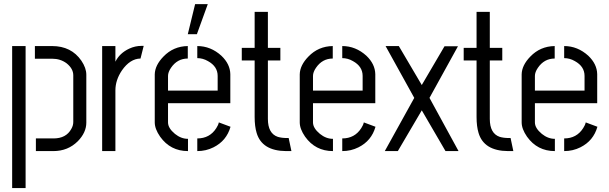

<svg xmlns="http://www.w3.org/2000/svg" viewBox="-20 -746 3008 948"><path d="M157.2 0V-62.5H244.1Q306.6 -62.5 332 -109.4Q341.8 -126 341.8 -143.6V-374Q341.8 -407.2 308.6 -433.6Q278.3 -456.1 237.3 -456.1H152.3V-518.6H237.3Q332 -518.6 381.8 -446.3Q406.2 -410.2 406.2 -377V-140.6Q406.2 -91.8 364.3 -48.8Q315.4 0 243.2 0ZM40 182.6V-518.6H106.4V182.6Z M484.4 0V-518.6H549.8V-441.4Q570.3 -483.4 618.2 -505.9Q647.5 -519.5 678.7 -519.5H689.5L673.8 -457Q622.1 -456.1 582 -398.4Q549.8 -350.6 549.8 -299.8V0Z M907.2 -577.1 943.4 -725.6H1005.9L952.1 -577.1ZM744.1 -141.6V-378.9Q745.1 -423.8 787.1 -466.8Q835.9 -517.6 907.2 -518.6V-457Q855.5 -457 824.2 -411.1Q809.6 -389.6 809.6 -371.1V-298.8H1054.7V-371.1Q1054.7 -418 1006.8 -444.3Q981.4 -459 954.1 -459V-518.6Q1020.5 -518.6 1073.2 -470.7Q1116.2 -429.7 1117.2 -379.9V-236.3H809.6V-141.6Q809.6 -113.3 843.8 -85Q874 -60.5 908.2 -60.5V0Q821.3 0 770.5 -71.3Q744.1 -109.4 744.1 -141.6ZM954.1 0V-62.5Q1015.6 -62.5 1047.9 -113.3Q1057.6 -127.9 1060.5 -141.6L1118.2 -120.1Q1098.6 -50.8 1034.2 -18.6Q997.1 0 954.1 0Z M1173.8 -447.3V-509.8H1237.3V-687.5H1302.7V-509.8H1364.3V-447.3H1302.7V-159.2Q1302.7 -86.9 1351.6 -70.3Q1371.1 -64.5 1396.5 -64.5H1405.3L1418.9 0H1392.6Q1273.4 -1 1247.1 -89.8Q1237.3 -122.1 1237.3 -168.9V-447.3Z M1460 -141.6V-378.9Q1460.9 -423.8 1502.9 -466.8Q1551.8 -517.6 1623 -518.6V-457Q1571.3 -457 1540 -411.1Q1525.4 -389.6 1525.4 -371.1V-298.8H1770.5V-371.1Q1770.5 -418 1722.7 -444.3Q1697.3 -459 1669.9 -459V-518.6Q1736.3 -518.6 1789.1 -470.7Q1832 -429.7 1833 -379.9V-236.3H1525.4V-141.6Q1525.4 -113.3 1559.6 -85Q1589.8 -60.5 1624 -60.5V0Q1537.1 0 1486.3 -71.3Q1460 -109.4 1460 -141.6ZM1669.9 0V-62.5Q1731.4 -62.5 1763.7 -113.3Q1773.4 -127.9 1776.4 -141.6L1834 -120.1Q1814.5 -50.8 1750 -18.6Q1712.9 0 1669.9 0Z M1879.9 0 2025.4 -262.7 1883.8 -518.6H1949.2L2062.5 -326.2L2174.8 -517.6H2241.2L2100.6 -262.7L2244.1 0H2179.7L2062.5 -201.2L1944.3 0Z M2269.5 -447.3V-509.8H2333V-687.5H2398.4V-509.8H2460V-447.3H2398.4V-159.2Q2398.4 -86.9 2447.3 -70.3Q2466.8 -64.5 2492.2 -64.5H2501L2514.6 0H2488.3Q2369.1 -1 2342.8 -89.8Q2333 -122.1 2333 -168.9V-447.3Z M2555.7 -141.6V-378.9Q2556.6 -423.8 2598.6 -466.8Q2647.5 -517.6 2718.8 -518.6V-457Q2667 -457 2635.7 -411.1Q2621.1 -389.6 2621.1 -371.1V-298.8H2866.2V-371.1Q2866.2 -418 2818.4 -444.3Q2793 -459 2765.6 -459V-518.6Q2832 -518.6 2884.8 -470.7Q2927.7 -429.7 2928.7 -379.9V-236.3H2621.1V-141.6Q2621.1 -113.3 2655.3 -85Q2685.5 -60.5 2719.7 -60.5V0Q2632.8 0 2582 -71.3Q2555.7 -109.4 2555.7 -141.6ZM2765.6 0V-62.5Q2827.1 -62.5 2859.4 -113.3Q2869.1 -127.9 2872.1 -141.6L2929.7 -120.1Q2910.2 -50.8 2845.7 -18.6Q2808.6 0 2765.6 0Z"/></svg>

Font: Post No Bills Jaffna Medium
Style: Regular
Weight: 500
Designer: Kosala Senevirathne, Siva Puranthara, Lasantha Premarathna, Tharique Azeez
Foundry: Mooniak
Version: Version 1.220 ; ttfautohint (v1.6)